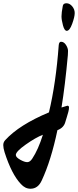

<svg xmlns="http://www.w3.org/2000/svg" viewBox="-260 -784 478 1177"><path d="M149 -595Q135 -595 126 -628.5Q117 -662 117 -684Q117 -706 125 -748Q128 -764 147.5 -764Q167 -764 182.5 -745.5Q198 -727 198 -704Q198 -681 182.5 -638Q167 -595 149 -595ZM141 -38Q132 -1 92 14Q53 200 -4 322Q-27 373 -73 373Q-106 373 -132 344Q-189 284 -232 149Q-240 123 -240 105.5Q-240 88 -228 75Q-142 -19 40 -95Q83 -274 100 -507Q102 -528 114 -528Q132 -528 144.5 -508.5Q157 -489 157 -471.5Q157 -454 156 -446Q139 -259 117 -125Q150 -136 153 -136Q163 -136 163 -125Q163 -114 159 -98.5Q155 -83 149 -64Q143 -45 141 -38ZM-163 166Q-163 180 -136.5 195Q-110 210 -93 210Q-76 210 -62 188Q-26 134 3 42Q-41 59 -102 102Q-163 145 -163 166Z"/></svg>

Font: Ma Shan Zheng
Style: Regular
Weight: 400
Designer: ZhongQi
Foundry: ZhongQi
Version: Version 2.001